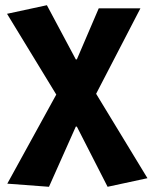

<svg xmlns="http://www.w3.org/2000/svg" viewBox="-20 -529 586 737"><path d="M168 188 271 -43H275L393 188L546 155L349 -169L519 -497H359L275 -301H271L160 -509L7 -476L196 -166L8 176Z"/></svg>

Font: Source Sans Pro
Style: Bold
Weight: 700
Designer: Paul D. Hunt
Foundry: Adobe Systems Incorporated
Version: Version 3.006;hotconv 1.0.111;makeotfexe 2.5.65597